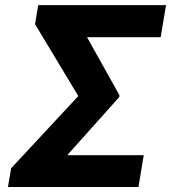

<svg xmlns="http://www.w3.org/2000/svg" viewBox="-20 -745 682 765"><path d="M552.7 -126.5 531.7 0H70.8L91.8 -126.5ZM641.6 -724.6 620.1 -596.7H186L207 -724.6ZM455.6 -366.2V-358.9L134.8 0H11.7L24.4 -74.7L292 -362.3L119.6 -648.9L132.3 -724.6H255.4Z"/></svg>

Font: Inter Tight
Style: Bold Italic
Weight: 700
Italic angle: -9.39999°
Designer: Rasmus Andersson
Foundry: rsms
Version: Version 3.004